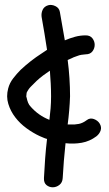

<svg xmlns="http://www.w3.org/2000/svg" viewBox="-20 -757 451 791"><path d="M336.9 -261.7Q350.6 -272.5 366.7 -266.6Q382.8 -260.7 390.6 -248Q399.4 -233.4 394.5 -219.2Q389.6 -205.1 377 -195.3Q349.6 -174.8 316.9 -168.9Q284.2 -163.1 250 -167Q242.2 -94.7 238.3 -23.4Q237.3 -4.9 224.6 4.9Q211.9 14.6 197.3 14.6Q182.6 14.6 171.4 5.4Q160.2 -3.9 161.1 -23.4Q163.1 -64.5 166 -104Q168.9 -143.6 173.8 -184.6Q166 -186.5 158.7 -189.9Q151.4 -193.4 143.6 -196.3Q116.2 -209 89.4 -228.5Q62.5 -248 43 -273.4Q23.4 -298.8 14.2 -329.1Q4.9 -359.4 13.7 -392.6Q19.5 -415 34.2 -434.1Q48.8 -453.1 65.4 -469.7Q106.4 -507.8 150.4 -536.1Q156.2 -540 162.1 -543.9Q168 -547.9 173.8 -551.8Q168.9 -585.9 163.1 -619.6Q157.2 -653.3 151.4 -687.5Q149.4 -703.1 155.8 -716.8Q162.1 -730.5 178.7 -735.4Q192.4 -739.3 208 -731.9Q223.6 -724.6 226.6 -708L247.1 -590.8Q267.6 -599.6 289.1 -605.5Q310.5 -611.3 333 -611.3Q351.6 -611.3 360.8 -599.1Q370.1 -586.9 370.1 -572.3Q370.1 -557.6 360.8 -545.4Q351.6 -533.2 333 -533.2Q319.3 -532.2 315.4 -531.2Q311.5 -530.3 306.6 -529.3Q298.8 -526.4 290 -523.4Q281.2 -520.5 276.4 -517.6Q271.5 -515.6 267.6 -513.7Q263.7 -511.7 258.8 -509.8Q263.7 -472.7 266.1 -435.1Q268.6 -397.5 268.6 -360.4Q267.6 -331.1 265.1 -302.2Q262.7 -273.4 258.8 -244.1H268.6Q289.1 -243.2 305.2 -246.6Q321.3 -250 336.9 -261.7ZM183.6 -263.7Q186.5 -287.1 188.5 -311Q190.4 -335 190.4 -360.4Q190.4 -386.7 189 -413.1Q187.5 -439.5 185.5 -465.8Q170.9 -456.1 157.2 -445.8Q143.6 -435.5 130.9 -423.8Q117.2 -410.2 106.9 -399.9Q96.7 -389.6 89.8 -375Q88.9 -364.3 88.4 -361.3Q87.9 -358.4 89.8 -354.5Q91.8 -343.8 95.7 -334Q99.6 -324.2 107.4 -316.4Q138.7 -281.2 182.6 -263.7Z"/></svg>

Font: Schoolbell
Style: Regular
Weight: 400
Designer: Font Diner, Inc
Foundry: Font Diner, Inc
Version: Version 1.000